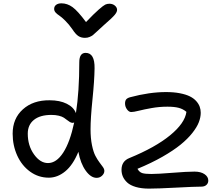

<svg xmlns="http://www.w3.org/2000/svg" viewBox="-20 -1073 1299 1141"><path d="M629.9 -1050.8Q649.4 -1050.8 662.6 -1039.8Q675.8 -1028.8 675.8 -1014.2Q675.8 -1001.5 661.6 -984.4Q647.5 -967.3 595.2 -921.9Q580.1 -908.7 559.3 -888.9Q538.6 -869.1 531.5 -863.8Q524.4 -858.4 512.2 -853.3Q500 -848.1 484.9 -848.1Q461.9 -848.1 445.6 -858.9Q429.2 -869.6 410.2 -898.9Q389.6 -928.7 367.4 -950.4Q345.2 -972.2 332.3 -980.5Q319.3 -988.8 310.5 -998.5Q301.8 -1008.3 301.8 -1020Q301.8 -1035.6 313.7 -1044.4Q325.7 -1053.2 345.2 -1053.2Q379.9 -1053.2 410.9 -1030.8Q441.9 -1008.3 491.2 -941.9Q538.6 -991.7 566.7 -1016.1Q594.7 -1040.5 605.7 -1045.7Q616.7 -1050.8 629.9 -1050.8ZM270 -17.1Q208.5 -17.1 158.9 -53Q109.4 -88.9 82.3 -148.7Q55.2 -208.5 55.2 -278.8Q55.2 -368.7 116 -423.3Q176.8 -478 274.9 -477.1Q335.4 -477.1 376.7 -456.5Q418 -436 431.2 -400.9Q451.2 -528.3 451.2 -703.1Q451.2 -758.8 488.8 -758.8Q543.5 -758.8 542 -667Q541 -593.3 529.5 -481.7Q518.1 -370.1 518.1 -305.2Q518.1 -251.5 526.6 -210.2Q535.2 -168.9 547.1 -146.5Q559.1 -124 571 -108.2Q583 -92.3 591.6 -80.3Q600.1 -68.4 600.1 -57.1Q600.1 -42 586.7 -29.1Q573.2 -16.1 554.2 -16.1Q520 -16.1 489.3 -58.8Q458.5 -101.6 445.8 -170.9Q413.6 -92.3 367.7 -54.7Q321.8 -17.1 270 -17.1ZM865.2 47.9Q820.3 47.9 787.1 38.1Q753.9 28.3 736.1 11.7Q718.3 -4.9 710.2 -23.7Q702.1 -42.5 702.1 -64Q702.1 -115.2 749 -133.8Q902.8 -196.8 990.7 -268.8Q1078.6 -340.8 1087.9 -408.2Q1067.9 -425.3 1042.2 -432.1Q1016.6 -439 975.1 -439Q926.8 -439 881.6 -430.9Q836.4 -422.9 805.2 -415Q773.9 -407.2 759.8 -407.2Q746.1 -407.2 734.6 -423.1Q723.1 -439 723.1 -458Q723.1 -473.1 729.5 -481.7Q735.8 -490.2 752.9 -495.1Q868.2 -525.9 966.8 -525.9Q1013.2 -525.9 1049.3 -518.8Q1085.4 -511.7 1108.4 -500.2Q1131.3 -488.8 1146 -472.4Q1160.6 -456.1 1166.7 -439Q1172.9 -421.9 1172.9 -402.8Q1172.9 -376 1161.6 -346.7Q1150.4 -317.4 1122.8 -282.5Q1095.2 -247.6 1053.2 -213.4Q1011.2 -179.2 945.6 -141.6Q879.9 -104 796.9 -69.8Q808.1 -49.8 825.2 -44.4Q842.3 -39.1 878.9 -39.1Q917 -39.1 1004.4 -46.1Q1091.8 -53.2 1136.2 -53.2Q1172.9 -53.2 1195.3 -38.1Q1217.8 -22.9 1217.8 0Q1217.8 15.6 1206.8 25.9Q1195.8 36.1 1176.8 36.1Q1136.7 36.1 1027.1 42Q917.5 47.9 865.2 47.9ZM145 -278.8Q145 -207.5 181.9 -155.8Q218.8 -104 265.1 -104Q315.4 -104 355.7 -166Q396 -228 420.9 -345.2Q413.6 -342.8 413.1 -342.8Q403.8 -342.8 395.5 -347.7Q387.2 -352.5 378.9 -359.4Q370.6 -366.2 359.9 -373.3Q349.1 -380.4 329.8 -385.3Q310.5 -390.1 285.2 -390.1Q218.3 -390.1 181.6 -360.6Q145 -331.1 145 -278.8Z"/></svg>

Font: Shantell Sans Irregular
Style: Regular
Weight: 400
Designer: Stephen Nixon, Anya Danilova, Shantell Martin
Foundry: Arrow Type
Version: Version 1.006;[9816181b4]